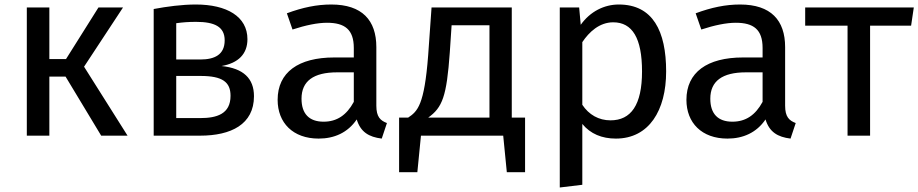

<svg xmlns="http://www.w3.org/2000/svg" viewBox="-20 -602 4075 852"><path d="M526 -569H417L273 -340H199V-569H99V0H199V-262H271L429 0H546L353 -306Z M963 -309C1038 -322 1078 -363 1078 -428C1078 -529 986 -582 849 -582C787 -582 721 -573 662 -562V0H868C1005 0 1107 -50 1107 -175C1107 -254 1060 -299 963 -309ZM850 -505C933 -505 977 -483 977 -423C977 -359 932 -338 869 -338H762V-499C791 -503 817 -505 850 -505ZM868 -78H762V-265H870C967 -265 1003 -238 1003 -177C1003 -96 942 -78 868 -78Z M1650 -133V-393C1650 -512 1587 -582 1450 -582C1386 -582 1323 -569 1253 -543L1278 -471C1336 -490 1389 -501 1431 -501C1510 -501 1550 -471 1550 -389V-347H1463C1304 -347 1212 -281 1212 -159C1212 -57 1280 13 1394 13C1463 13 1523 -13 1563 -72C1580 -16 1617 6 1674 13L1697 -56C1668 -67 1650 -83 1650 -133ZM1416 -62C1352 -62 1318 -97 1318 -164C1318 -242 1371 -281 1476 -281H1550V-150C1518 -91 1475 -62 1416 -62Z M2251 -80V-569H1895L1880 -357C1863 -135 1833 -108 1791 -80H1751V162H1832L1848 0H2213L2229 162H2310V-80ZM2152 -80H1880C1943 -125 1962 -173 1976 -370L1984 -490H2152Z M2726 -582C2661 -582 2599 -551 2557 -492L2550 -569H2464V230L2564 218V-52C2600 -8 2651 13 2713 13C2860 13 2936 -112 2936 -285C2936 -464 2877 -582 2726 -582ZM2689 -68C2637 -68 2593 -93 2564 -137V-415C2594 -460 2640 -503 2701 -503C2786 -503 2829 -433 2829 -285C2829 -136 2780 -68 2689 -68Z M3464 -133V-393C3464 -512 3401 -582 3264 -582C3200 -582 3137 -569 3067 -543L3092 -471C3150 -490 3203 -501 3245 -501C3324 -501 3364 -471 3364 -389V-347H3277C3118 -347 3026 -281 3026 -159C3026 -57 3094 13 3208 13C3277 13 3337 -13 3377 -72C3394 -16 3431 6 3488 13L3511 -56C3482 -67 3464 -83 3464 -133ZM3230 -62C3166 -62 3132 -97 3132 -164C3132 -242 3185 -281 3290 -281H3364V-150C3332 -91 3289 -62 3230 -62Z M4035 -569H3553V-488H3741V0H3841V-488H4023Z"/></svg>

Font: Glow Sans SC Normal Medium
Style: Regular
Weight: 600
Designer: Ryoko NISHIZUKA (kana, bopomofo & ideographs); Paul D. Hunt (Latin, Greek & Cyrillic); Sandoll Communications, Soo-young
Version: Version 0.93